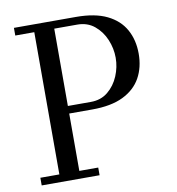

<svg xmlns="http://www.w3.org/2000/svg" viewBox="-83 -825 828 900"><g transform="rotate(-10 330.5 -375.0)"><path d="M43 -36.5H133.5V-713.5H43V-750H338Q428.5 -750 485.8 -722Q543 -694 570.5 -644.2Q598 -594.5 598 -529.5Q598 -464.5 570.5 -415Q543 -365.5 485.8 -337.5Q428.5 -309.5 338 -309.5H228.5V-36.5H318.5V0H43ZM338 -713.5H228.5V-345.5H338Q386 -345.5 419.5 -373Q453 -400.5 470.8 -442.8Q488.5 -485 488.5 -529.5Q488.5 -574 470.8 -616.2Q453 -658.5 419.5 -686Q386 -713.5 338 -713.5Z"/></g></svg>

Font: Bodoni* 06pt
Style: Regular
Weight: 400
Version: Version 2.3